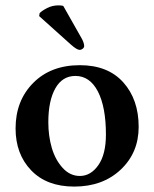

<svg xmlns="http://www.w3.org/2000/svg" viewBox="-20 -686 575 716"><path d="M261.2 -402.8Q212.4 -402.8 186.3 -356.4Q160.2 -310.1 160.2 -230Q160.2 -178.7 173.3 -134Q186.5 -89.4 213.9 -59.6Q241.2 -29.8 277.8 -29.8Q318.4 -29.8 346.7 -70.1Q375 -110.4 375 -184.1Q375 -287.1 345 -345Q314.9 -402.8 261.2 -402.8ZM38.1 -207Q38.1 -310.5 103.8 -376.7Q169.4 -442.9 277.8 -442.9Q382.3 -442.9 439.7 -378.9Q497.1 -314.9 497.1 -212.9Q497.1 -116.2 429.9 -53.2Q362.8 9.8 256.8 9.8Q154.3 9.8 96.2 -50.8Q38.1 -111.3 38.1 -207ZM215.8 -664.1 286.1 -540Q293.9 -524.4 293.9 -514.2Q293.9 -508.8 288.6 -504.4Q283.2 -500 276.9 -500Q266.6 -500 244.1 -520L126 -626L127.9 -637.2Q137.2 -646.5 156.2 -656.2Q175.3 -666 198.2 -666Q208 -666 215.8 -664.1Z"/></svg>

Font: Common Serif SemiBold
Style: Regular
Weight: 600
Designer: Philipp H. Poll, Khaled Hosny
Foundry: Stefan Peev, Context Ltd.
Version: Version 1.026